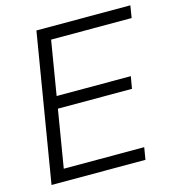

<svg xmlns="http://www.w3.org/2000/svg" viewBox="-108 -820 832 912"><g transform="rotate(-15 308.0 -364.0)"><path d="M33.2 0 153.8 -727.5H615.7L606 -667.5H210L166 -401.9H530.8L520.5 -342.3H156.2L109.4 -59.6H504.9L495.1 0Z"/></g></svg>

Font: Inter Display Light
Style: Italic
Weight: 300
Italic angle: -9.39999°
Designer: Rasmus Andersson
Foundry: rsms
Version: Version 4.000;git-a52131595